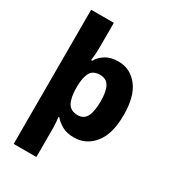

<svg xmlns="http://www.w3.org/2000/svg" viewBox="-235 -880 1106 1239"><g transform="rotate(30 318.5 -260.0)"><path d="M592 -276Q592 -135 533.5 -62.5Q475 10 385 10Q331 10 296 -10Q261 -30 239 -56H233Q235 -42 237 -19Q239 4 239 20V240H70V-760H239V-580Q239 -545 236.5 -519Q234 -493 232 -478H240Q259 -512 296.5 -535.5Q334 -559 391 -559Q479 -559 535.5 -487.5Q592 -416 592 -276ZM419 -278Q419 -351 399 -388Q379 -425 331 -425Q281 -425 261 -392Q241 -359 239 -292V-277Q239 -204 260 -165.5Q281 -127 334 -127Q380 -127 399.5 -165.5Q419 -204 419 -278Z"/></g></svg>

Font: Noto Sans Lao Looped ExtraBold
Style: Regular
Weight: 800
Designer: Mark Frömberg, Ben Mitchell
Foundry: The Fontpad Ltd
Version: Version 1.002; ttfautohint (v1.8.4.7-5d5b)